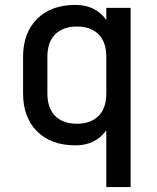

<svg xmlns="http://www.w3.org/2000/svg" viewBox="-20 -582 640 782"><path d="M512 -550V180H413V-51Q368 10 288 10Q188 10 131 -47Q74 -104 74 -201V-351Q74 -448 131 -505Q188 -562 288 -562Q368 -562 413 -501V-550ZM293 -474Q237 -474 205 -442.5Q173 -411 173 -350V-202Q173 -141 205 -109.5Q237 -78 293 -78Q349 -78 381 -109.5Q413 -141 413 -202V-350Q413 -411 381 -442.5Q349 -474 293 -474Z"/></svg>

Font: Tiny Medium
Style: Regular
Weight: 500
Monospace: yes
Designer: Philipp Nurullin, Konstantin Bulenkov
Foundry: JetBrains
Version: Version 2.251; ttfautohint (v1.8.4.7-5d5b)